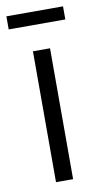

<svg xmlns="http://www.w3.org/2000/svg" viewBox="-83 -671 365 708"><g transform="rotate(-10 100.0 -317.0)"><path d="M206 -634V-585H-6V-634ZM132 0H68V-490H132Z"/></g></svg>

Font: Gemunu Libre Light
Style: Regular
Weight: 300
Designer: Puspanada Ekanayake, Sola Matas, Pathum Egodawatta, Kosala Senevirathne
Foundry: mooniak
Version: Version 1.100